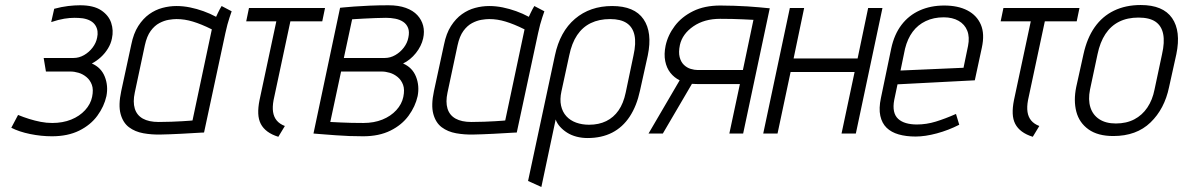

<svg xmlns="http://www.w3.org/2000/svg" viewBox="-20 -532 4714 765"><path d="M184 -444Q214 -454 236 -457.5Q258 -461 276 -461Q294 -461 310 -459Q328 -456 340.5 -449Q353 -442 360 -431Q367 -420 368.5 -407.5Q370 -395 367 -382Q363 -361 349 -342.5Q335 -324 315 -312.5Q295 -301 273 -301H154L163 -247H261Q276 -247 293 -242Q310 -237 324.5 -225Q339 -213 346 -194Q353 -175 347 -146Q341 -117 319 -93Q297 -69 263.5 -55.5Q230 -42 188 -42Q165 -42 142 -46.5Q119 -51 96.5 -58Q74 -65 52 -74L25 -23Q56 -7 100 2Q144 11 187 11Q250 11 295.5 -11.5Q341 -34 368 -71Q395 -108 404 -149Q412 -190 397.5 -226.5Q383 -263 346 -279Q365 -289 381.5 -304Q398 -319 410 -338.5Q422 -358 426 -379Q433 -411 423 -441Q413 -471 383 -491Q353 -511 299 -511Q277 -511 251.5 -508Q226 -505 196 -497Z M903 -487 863 -508Q855 -495 848 -480Q841 -465 841 -465Q817 -478 790.5 -487.5Q764 -497 737 -502.5Q710 -508 683 -508Q655 -508 627 -500.5Q599 -493 574.5 -475.5Q550 -458 531 -428.5Q512 -399 503 -354L463 -169Q451 -113 460.5 -78Q470 -43 494 -25Q518 -7 551.5 -1Q585 5 621 4Q635 4 656.5 3Q678 2 701.5 1Q725 0 746 -1.5Q767 -3 780.5 -3.5Q794 -4 793 -4L878 -400Q886 -437 894.5 -462Q903 -487 903 -487ZM517 -163 557 -351Q565 -388 580.5 -409Q596 -430 615 -440Q634 -450 652 -453Q670 -456 683 -456Q700 -456 716 -453.5Q732 -451 748.5 -446Q765 -441 783.5 -433.5Q802 -426 824 -415L747 -52Q747 -52 736 -51Q725 -50 706 -49Q687 -48 663 -47Q639 -46 612 -46Q573 -46 549 -59.5Q525 -73 517 -99.5Q509 -126 517 -163Z M1070 -133 1137 -447H1264L1275 -500H972L961 -447H1081L1014 -133Q1008 -103 1009 -79.5Q1010 -56 1019 -38.5Q1028 -21 1045.5 -8Q1063 5 1089 13L1115 -30Q1094 -38 1082.5 -52Q1071 -66 1068 -86Q1065 -106 1070 -133Z M1586 -279Q1615 -293 1637 -320.5Q1659 -348 1666 -379Q1672 -406 1666 -429.5Q1660 -453 1643 -471.5Q1626 -490 1597 -500.5Q1568 -511 1528 -511Q1488 -511 1453 -509.5Q1418 -508 1391.5 -506Q1365 -504 1350 -502.5Q1335 -501 1335 -501L1229 0Q1229 0 1240.5 1Q1252 2 1272.5 3.5Q1293 5 1318.5 7Q1344 9 1372 10Q1400 11 1427 11Q1490 11 1535.5 -11.5Q1581 -34 1608 -71Q1635 -108 1644 -149Q1652 -190 1637.5 -226.5Q1623 -263 1586 -279ZM1518 -461Q1537 -461 1555 -457.5Q1573 -454 1586.5 -445Q1600 -436 1606 -420.5Q1612 -405 1607 -382Q1603 -361 1589 -342.5Q1575 -324 1555 -312.5Q1535 -301 1513 -301H1350L1383 -455Q1383 -455 1396.5 -456Q1410 -457 1431.5 -458Q1453 -459 1476 -460Q1499 -461 1518 -461ZM1428 -42Q1404 -42 1380.5 -42.5Q1357 -43 1338 -44Q1319 -45 1307.5 -45.5Q1296 -46 1296 -46L1339 -247H1501Q1516 -247 1533 -242Q1550 -237 1564.5 -225Q1579 -213 1586 -194Q1593 -175 1587 -146Q1581 -117 1559 -93Q1537 -69 1503.5 -55.5Q1470 -42 1428 -42Z M2149 -487 2109 -508Q2101 -495 2094 -480Q2087 -465 2087 -465Q2063 -478 2036.5 -487.5Q2010 -497 1983 -502.5Q1956 -508 1929 -508Q1901 -508 1873 -500.5Q1845 -493 1820.5 -475.5Q1796 -458 1777 -428.5Q1758 -399 1749 -354L1709 -169Q1697 -113 1706.5 -78Q1716 -43 1740 -25Q1764 -7 1797.5 -1Q1831 5 1867 4Q1881 4 1902.5 3Q1924 2 1947.5 1Q1971 0 1992 -1.5Q2013 -3 2026.5 -3.5Q2040 -4 2039 -4L2124 -400Q2132 -437 2140.5 -462Q2149 -487 2149 -487ZM1763 -163 1803 -351Q1811 -388 1826.5 -409Q1842 -430 1861 -440Q1880 -450 1898 -453Q1916 -456 1929 -456Q1946 -456 1962 -453.5Q1978 -451 1994.5 -446Q2011 -441 2029.5 -433.5Q2048 -426 2070 -415L1993 -52Q1993 -52 1982 -51Q1971 -50 1952 -49Q1933 -48 1909 -47Q1885 -46 1858 -46Q1819 -46 1795 -59.5Q1771 -73 1763 -99.5Q1755 -126 1763 -163Z M2530 -171 2561 -311Q2580 -403 2544 -455.5Q2508 -508 2419 -508Q2331 -508 2271 -457Q2211 -406 2191 -311L2084 189L2137 213L2194 -56Q2199 -41 2211 -27.5Q2223 -14 2239.5 -3.5Q2256 7 2277 12.5Q2298 18 2321 18Q2377 18 2419 -3.5Q2461 -25 2489 -67.5Q2517 -110 2530 -171ZM2504 -311 2473 -163Q2464 -120 2444.5 -92Q2425 -64 2395.5 -49.5Q2366 -35 2327 -35Q2299 -35 2275.5 -43.5Q2252 -52 2236.5 -69Q2221 -86 2215.5 -111Q2210 -136 2217 -168L2248 -311Q2258 -360 2279.5 -392Q2301 -424 2334 -440Q2367 -456 2411 -456Q2453 -456 2477 -440Q2501 -424 2508 -392Q2515 -360 2504 -311Z M2850 -510Q2787 -510 2741.5 -487.5Q2696 -465 2668.5 -428.5Q2641 -392 2632 -350Q2625 -316 2630.5 -288.5Q2636 -261 2651 -242Q2666 -223 2688 -212L2564 0H2621L2737 -198Q2740 -198 2747.5 -197.5Q2755 -197 2763 -197Q2771 -197 2773 -197H2928L2886 0H2941L3047 -499Q3047 -499 3035.5 -500Q3024 -501 3004 -503Q2984 -505 2958.5 -506.5Q2933 -508 2905 -509Q2877 -510 2850 -510ZM2760 -253Q2747 -253 2732 -257.5Q2717 -262 2705 -273.5Q2693 -285 2688 -304.5Q2683 -324 2689 -353Q2699 -397 2742.5 -427Q2786 -457 2849 -457Q2873 -457 2897 -456.5Q2921 -456 2940 -455Q2959 -454 2970.5 -453.5Q2982 -453 2982 -453L2940 -253Z M3397 -299H3142L3184 -500H3127L3021 0H3078L3130 -245H3385L3333 0H3390L3496 -500H3439Z M3543 -134 3556 -196 3864 -212 3892 -342Q3904 -397 3888 -434Q3872 -471 3834.5 -490.5Q3797 -510 3742 -510Q3688 -510 3644.5 -490.5Q3601 -471 3572 -433Q3543 -395 3531 -339L3490 -142Q3481 -100 3487.5 -70.5Q3494 -41 3512.5 -23Q3531 -5 3560.5 3.5Q3590 12 3628 12Q3666 12 3712.5 -0.5Q3759 -13 3802 -35L3789 -78Q3746 -59 3708.5 -47.5Q3671 -36 3633 -36Q3609 -36 3590 -41.5Q3571 -47 3558.5 -58.5Q3546 -70 3542 -89Q3538 -108 3543 -134ZM3837 -349 3819 -262 3568 -251 3586 -338Q3596 -378 3616.5 -405.5Q3637 -433 3668.5 -448Q3700 -463 3740 -463Q3775 -463 3799.5 -449Q3824 -435 3834 -409.5Q3844 -384 3837 -349Z M4076 -133 4143 -447H4270L4281 -500H3978L3967 -447H4087L4020 -133Q4014 -103 4015 -79.5Q4016 -56 4025 -38.5Q4034 -21 4051.5 -8Q4069 5 4095 13L4121 -30Q4100 -38 4088.5 -52Q4077 -66 4074 -86Q4071 -106 4076 -133Z M4638 -185 4667 -316Q4686 -408 4650 -460Q4614 -512 4525 -512Q4465 -512 4418.5 -489.5Q4372 -467 4341.5 -423.5Q4311 -380 4297 -316L4268 -185Q4257 -131 4268.5 -87Q4280 -43 4317 -16.5Q4354 10 4416 10Q4508 10 4564 -44Q4620 -98 4638 -185ZM4610 -316 4580 -175Q4572 -134 4551.5 -103.5Q4531 -73 4499.5 -56.5Q4468 -40 4426 -40Q4386 -40 4360 -57Q4334 -74 4324.5 -104.5Q4315 -135 4323 -175L4353 -316Q4363 -364 4384.5 -396.5Q4406 -429 4439 -445.5Q4472 -462 4516 -462Q4560 -462 4584 -445.5Q4608 -429 4614.5 -396.5Q4621 -364 4610 -316Z"/></svg>

Font: Advent Pro
Style: Italic
Weight: 400
Italic angle: -12°
Designer: VivaRado, Andreas Kalpakidis
Foundry: VivaRado, Andreas Kalpakidis
Version: Version 3.000